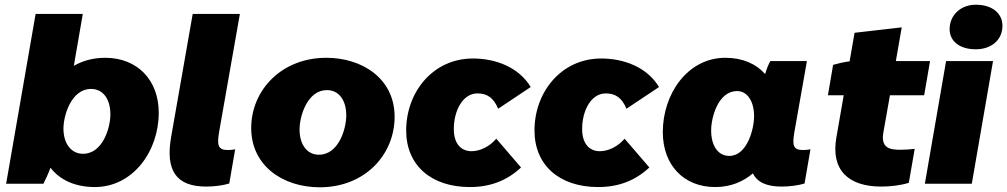

<svg xmlns="http://www.w3.org/2000/svg" viewBox="-20 -779 4270 814"><path d="M6 0H164C171 -13 185 -43 194 -68C233 -17 297 14 382 14C544 14 653 -138 653 -301C653 -440 562 -534 426 -534C374 -534 330 -521 293 -500L331 -720H131ZM332 -127C282 -127 249 -170 249 -234C249 -289 282 -402 366 -402C417 -402 448 -359 448 -294C448 -236 415 -127 332 -127Z M854 12C889 12 926 7 952 -1L977 -146C967 -144 957 -143 946 -143C905 -143 899 -162 909 -220L997 -720H797L706 -201C680 -56 727 12 854 12Z M1336 15C1526 15 1653 -122 1653 -284C1653 -445 1517 -534 1363 -534C1174 -534 1045 -397 1045 -236C1045 -78 1177 15 1336 15ZM1332 -123C1282 -123 1250 -166 1250 -230C1250 -287 1283 -397 1366 -397C1417 -397 1448 -354 1448 -290C1448 -231 1415 -123 1332 -123Z M1972 14C2060 14 2130 -14 2189 -69L2084 -191C2056 -158 2016 -138 1979 -138C1938 -138 1904 -166 1904 -232C1904 -310 1942 -383 2004 -383C2047 -383 2073 -363 2092 -318L2230 -410C2179 -495 2080 -531 1985 -531C1815 -531 1702 -388 1702 -226C1702 -78 1808 14 1972 14Z M2516 14C2604 14 2674 -14 2733 -69L2628 -191C2600 -158 2560 -138 2523 -138C2482 -138 2448 -166 2448 -232C2448 -310 2486 -383 2548 -383C2591 -383 2617 -363 2636 -318L2774 -410C2723 -495 2624 -531 2529 -531C2359 -531 2246 -388 2246 -226C2246 -78 2352 14 2516 14Z M3293 12C3328 12 3365 7 3391 -1L3416 -146C3406 -144 3396 -143 3384 -143C3343 -143 3338 -162 3348 -220L3401 -520H3246C3238 -507 3230 -486 3224 -465C3186 -508 3129 -534 3055 -534C2896 -534 2790 -382 2790 -219C2790 -80 2878 14 3012 14C3078 14 3131 -9 3172 -44C3190 -7 3229 12 3293 12ZM3105 -393C3148 -393 3177 -350 3177 -286C3177 -231 3147 -118 3072 -118C3024 -118 2995 -161 2995 -226C2995 -284 3026 -393 3105 -393Z M3716 12C3754 12 3799 7 3833 -4L3858 -148C3843 -146 3818 -144 3797 -144C3751 -144 3714 -152 3725 -217L3753 -375H3898L3923 -520H3778L3803 -663L3603 -640L3582 -519C3557 -516 3529 -509 3512 -504L3490 -375H3557L3526 -197C3501 -56 3579 12 3716 12Z M3901 0H4100L4190 -520H3991ZM4117 -570C4181 -570 4230 -608 4230 -670C4230 -721 4188 -759 4117 -759C4054 -759 4006 -716 4006 -655C4006 -604 4049 -570 4117 -570Z"/></svg>

Font: Fixel Display 20240404 Black
Style: Italic
Weight: 900
Italic angle: -10°
Designer: AlfaBravo + MacPaw
Foundry: Kyrylo Tkachov, Marchela Mozhyna, Serhii Makarenko, Maria Weinstein, Zakhar Kryvoshyya
Version: Version 1.211;Glyphs 3.2 (3225)